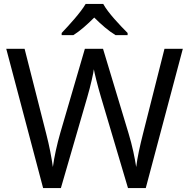

<svg xmlns="http://www.w3.org/2000/svg" viewBox="-20 -964 970 984"><path d="M509 -944H419C393 -899 333 -834 296 -795V-784H356C391 -806 427 -838 463 -874C499 -838 537 -805 572 -784H634V-795C596 -833 533 -899 509 -944ZM917 -714H823L713 -279C697 -216 684 -157 678 -108C671 -154 658 -218 639 -280L508 -714H415L289 -283C272 -224 258 -160 251 -108C244 -158 233 -216 217 -278L106 -714H12L201 0H292L427 -465C445 -526 459 -591 461 -609C464 -591 480 -525 497 -468L636 0H727Z"/></svg>

Font: Noto Sans Runic
Style: Regular
Weight: 400
Designer: Monotype Design Team
Foundry: Monotype Imaging Inc.
Version: Version 2.002